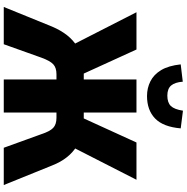

<svg xmlns="http://www.w3.org/2000/svg" viewBox="-6 -986 992 1020"><g transform="rotate(90 490.0 -476.0)"><path d="M17 0 121 -256Q141 -303 167 -336Q193 -369 226 -389Q259 -409 298 -417L216 -370L45 -705H243L380 -405L359 -425H402V-705H578V-425H621L600 -405L737 -705H935L764 -370L682 -417Q723 -408 756 -388Q789 -368 815 -335.5Q841 -303 859 -257L963 0H765L693 -199Q678 -245 659.5 -262.5Q641 -280 606 -280H578V0H402V-280H374Q340 -280 321.5 -263Q303 -246 286 -199L215 0ZM490 -761Q448 -761 412 -779Q376 -797 352.5 -836Q329 -875 322 -940L414 -951Q417 -910 434 -889.5Q451 -869 488 -869Q525 -869 543 -887.5Q561 -906 568 -952L662 -940Q654 -847 609.5 -804Q565 -761 490 -761Z"/></g></svg>

Font: Nunito Sans 7pt Condensed Black
Style: Regular
Weight: 900
Width: 3
Designer: Vernon Adams
Foundry: Vernon Adams
Version: Version 3.101;gftools[0.9.27]